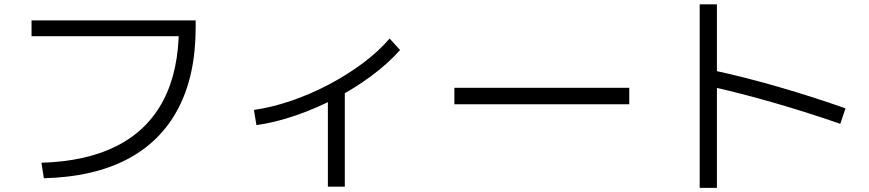

<svg xmlns="http://www.w3.org/2000/svg" viewBox="-20 -807 4040 893"><path d="M172.7 -50Q383.3 -56.4 525.5 -129.4Q667.6 -202.4 739.8 -340.4Q811.9 -478.3 811.9 -678.7L850 -638.6H126.7V-712H890V-678.7Q890 -457.3 809 -302.7Q728 -148 570.7 -65.8Q413.3 16.3 184 22Z M1161 -295.7Q1245 -307.7 1334.3 -338.2Q1423.6 -368.7 1509.1 -413.7Q1594.6 -458.7 1667.8 -513.3Q1741 -568 1792 -627.7L1840.7 -574.3Q1785.7 -512.3 1708.5 -454.8Q1631.3 -397.3 1540.8 -350Q1450.3 -302.6 1355.8 -270.1Q1261.3 -237.6 1172.7 -225ZM1505 61.3V-397H1583.7V61.3Z M2093.3 -322V-398.7H2906.7V-322Z M3888.3 -231Q3731.3 -285.6 3575.3 -330.3Q3419.3 -375 3280.3 -406L3299.7 -479.4Q3443.7 -448.4 3602.5 -402.4Q3761.4 -356.4 3912.4 -303ZM3234.3 66.7V-786.7H3314.4V66.7Z"/></svg>

Font: M PLUS 1 Thin
Style: Regular
Weight: 100
Designer: Coji Morishita
Foundry: UNDERFOREST DESIGN
Version: Version 1.001